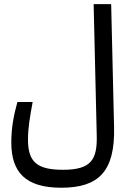

<svg xmlns="http://www.w3.org/2000/svg" viewBox="-20 -713 626 904"><path d="M268.1 170.9C443.4 170.9 522 95.7 517.1 -114.3L503.4 -693.4H420.9L435.5 -74.2C438 37.1 410.6 86.4 277.3 86.4C155.3 86.4 111.8 50.8 111.8 -55.7C111.8 -112.3 121.6 -166.5 133.8 -232.9H62C43.9 -168.5 33.2 -108.4 33.2 -42C33.2 97.7 100.1 170.9 268.1 170.9Z"/></svg>

Font: Cascadia Mono PL SemiLight
Style: Regular
Weight: 350
Monospace: yes
Designer: Aaron Bell
Foundry: Saja Typeworks
Version: Version 2404.023